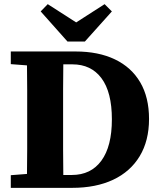

<svg xmlns="http://www.w3.org/2000/svg" viewBox="-20 -905 775 925"><path d="M284 -307Q284 -245 284 -184Q284 -123 285 -62H326Q418 -62 468.5 -131Q519 -200 519 -330Q519 -461 469 -528Q419 -595 329 -595H285Q284 -535 284 -475Q284 -415 284 -353ZM32 -596V-657H344Q454 -657 533.5 -619Q613 -581 655.5 -508.5Q698 -436 698 -332Q698 -227 653 -152.5Q608 -78 525 -39Q442 0 328 0H32V-61L110 -67Q111 -126 111 -185.5Q111 -245 111 -306V-353Q111 -412 111 -471.5Q111 -531 110 -590ZM210 -885 347 -797 484 -885 519 -850 389 -705H305L176 -850Z"/></svg>

Font: Source Serif 4 SmText
Style: Bold
Weight: 700
Designer: Frank Grießhammer
Foundry: Adobe
Version: Version 4.005;hotconv 1.1.0;makeotfexe 2.6.0